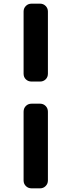

<svg xmlns="http://www.w3.org/2000/svg" viewBox="-20 -780 391 1050"><path d="M199 -760Q217 -760 229.5 -747.5Q242 -735 242 -717V-377Q242 -358 229.5 -346Q217 -334 199 -334H153Q134 -334 121.5 -346Q109 -358 109 -377V-717Q109 -735 121.5 -747.5Q134 -760 153 -760ZM199 -213Q217 -213 229.5 -200.5Q242 -188 242 -169V207Q242 225 229.5 237.5Q217 250 199 250H153Q134 250 121.5 237.5Q109 225 109 207V-169Q109 -188 121.5 -200.5Q134 -213 153 -213Z"/></svg>

Font: Solway
Style: Bold
Weight: 700
Designer: Mariya V. Pigoulevskaya
Foundry: The Northern Block Ltd.
Version: Version 1.000;hotconv 1.0.109;makeotfexe 2.5.65596